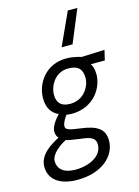

<svg xmlns="http://www.w3.org/2000/svg" viewBox="-148 -874 861 1188"><g transform="rotate(-15 282.5 -280.0)"><path d="M274 -232C213 -232 191 -265 191 -312C191 -371 235 -447 317 -447C382 -447 407 -418 407 -363C407 -312 366 -232 274 -232ZM276 -7C345 0 374 13 374 55C374 129 290 170 200 170C124 170 89 134 89 87C89 42 144 0 189 -23C203 -18 231 -13 276 -7ZM197 234C353 234 447 148 447 49C447 -27 397 -56 296 -69C227 -78 203 -84 203 -107C203 -133 234 -173 234 -173C234 -173 253 -170 267 -170C407 -170 478 -278 478 -367C478 -399 470 -421 461 -436H550L565 -500L417 -494C417 -494 373 -510 321 -510C192 -510 120 -405 120 -309C120 -248 144 -210 189 -189C189 -189 134 -136 134 -92C134 -72 140 -59 150 -49C92 -19 18 27 18 103C18 187 87 234 197 234ZM313 -584H383L470 -794H409Z"/></g></svg>

Font: RazerF5
Style: Italic
Weight: 400
Foundry: Razer Inc.
Version: Version 2